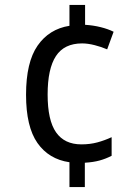

<svg xmlns="http://www.w3.org/2000/svg" viewBox="-20 -744 560 774"><path d="M323 -644Q356 -642 386 -634.5Q416 -627 438 -616L412 -545Q389 -555 361.5 -562Q334 -569 311 -569Q239 -569 205.5 -518Q172 -467 172 -363Q172 -259 206 -210.5Q240 -162 308 -162Q343 -162 372.5 -170Q402 -178 430 -191V-116Q407 -104 381.5 -97Q356 -90 322 -88V10H260V-90Q177 -102 131 -167.5Q85 -233 85 -362Q85 -493 131.5 -560Q178 -627 260 -640V-724H323Z"/></svg>

Font: Noto Sans Myanmar SemiCondensed
Style: Regular
Weight: 400
Width: 4
Designer: Monotype Design Team
Foundry: Monotype Imaging Inc.
Version: Version 2.107; ttfautohint (v1.8.4.7-5d5b)